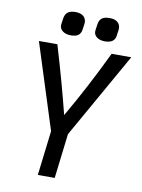

<svg xmlns="http://www.w3.org/2000/svg" viewBox="-91 -890 704 952"><g transform="rotate(10 261.0 -414.0)"><path d="M279 -225 252 0H167L194 -225L57 -655H150Q205 -471 244 -315Q335 -471 423 -655H522ZM207 -710Q181 -710 165 -723Q149 -736 152 -757L156 -785Q159 -807 172 -817.5Q185 -828 211 -828Q238 -828 252 -815.5Q266 -803 265 -781L261 -752Q259 -731 246.5 -720.5Q234 -710 207 -710ZM379 -710Q352 -710 336.5 -723Q321 -736 324 -757L328 -785Q331 -808 344 -818Q357 -828 383 -828Q410 -828 424 -815.5Q438 -803 437 -781L433 -752Q430 -710 379 -710Z"/></g></svg>

Font: Ropa Sans
Style: Italic
Weight: 400
Version: Version 1.100